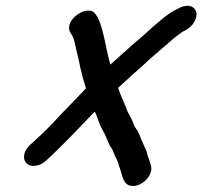

<svg xmlns="http://www.w3.org/2000/svg" viewBox="-20 -563 689 654"><path d="M591 -536 579 -530C550 -515 532 -498 506 -476L480 -453C461 -435 434 -414 414 -395C400 -382 373 -359 356 -343C340 -396 335 -457 313 -504L307 -512C285 -555 196 -497 219 -453L224 -445C231 -433 232 -428 236 -411C241 -385 248 -364 253 -335C259 -308 265 -286 273 -262C238 -225 193 -180 160 -144C136 -118 106 -91 81 -68C58 -46 57 -19 71 -6C87 9 119 2 137 -16C192 -66 246 -124 300 -180L303 -182C308 -174 313 -159 315 -152C321 -135 329 -120 338 -104C345 -89 351 -69 360 -58C365 -51 367 -43 371 -33C376 -24 384 -9 385 2C396 23 395 65 426 70C462 76 504 34 494 0C490 -16 482 -32 479 -48L470 -68C467 -75 465 -81 461 -88C456 -103 451 -115 442 -127L437 -135C432 -152 422 -169 414 -184C405 -210 392 -234 383 -262C383 -263 384 -263 383 -264L388 -269C415 -294 442 -318 469 -342C487 -360 512 -380 531 -397L558 -420C573 -435 586 -443 602 -455L614 -461C626 -468 635 -477 642 -489C664 -527 634 -558 591 -536Z"/></svg>

Font: Electronic
Style: BlkSuIt
Weight: 900
Version: Version 1.011